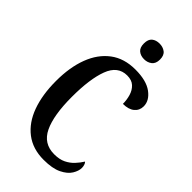

<svg xmlns="http://www.w3.org/2000/svg" viewBox="-281 -1005 1094 1094"><g transform="rotate(45 265.5 -458.0)"><path d="M312 10Q224 10 164 -36Q104 -82 74 -164.5Q44 -247 44 -358Q44 -468 75 -550Q106 -632 167 -678Q228 -724 318 -724Q407 -724 453.5 -689.5Q500 -655 500 -609Q500 -576 475.5 -555.5Q451 -535 406 -535Q406 -567 397 -597.5Q388 -628 367 -647.5Q346 -667 309 -667Q234 -667 203 -584.5Q172 -502 172 -358Q172 -210 209 -132.5Q246 -55 332 -55Q374 -55 402.5 -69Q431 -83 451 -104.5Q471 -126 486 -150Q492 -145 495.5 -134Q499 -123 499 -112Q499 -87 481.5 -58.5Q464 -30 423 -10Q382 10 312 10ZM311 -800Q283 -800 265 -815Q247 -830 247 -863Q247 -897 265 -911.5Q283 -926 311 -926Q338 -926 357.5 -911.5Q377 -897 377 -863Q377 -830 357.5 -815Q338 -800 311 -800Z"/></g></svg>

Font: Noto Serif ExtraCondensed SemiBold
Style: Regular
Weight: 600
Width: 2
Designer: Monotype Design Team
Foundry: Monotype Imaging Inc.
Version: Version 2.015; ttfautohint (v1.8.4.7-5d5b)